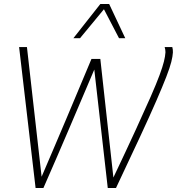

<svg xmlns="http://www.w3.org/2000/svg" viewBox="-20 -934 880 955"><path d="M557 1H516L449 -588Q387 -442 324 -294.5Q261 -147 196 1H157L75 -700H114L187 -55Q218 -127 249 -200Q280 -273 311.5 -347Q343 -421 373.5 -494.5Q404 -568 435 -641H479L544 -51Q610 -190 655 -288Q700 -386 729 -452Q758 -518 773.5 -560Q789 -602 795.5 -628.5Q802 -655 803 -674Q803 -681 802 -687Q801 -693 799 -700H837Q839 -693 839.5 -687Q840 -681 840 -673Q839 -654 832 -626Q825 -598 807 -551.5Q789 -505 757.5 -432.5Q726 -360 676.5 -253.5Q627 -147 557 1ZM345 -744 479 -914H523L603 -744H572L497 -888L378 -744Z"/></svg>

Font: Georama ExtraCondensed Thin ExtraLight
Style: Italic
Weight: 250
Italic angle: -9°
Version: Version 1.001